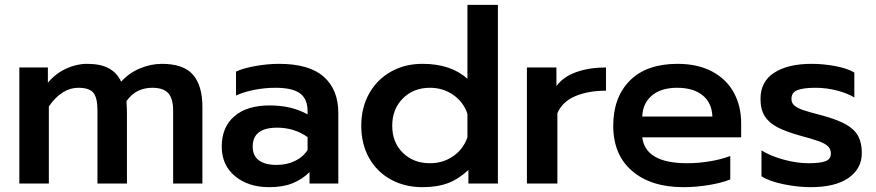

<svg xmlns="http://www.w3.org/2000/svg" viewBox="-20 -759 3624 794"><path d="M60 -480H178V-417Q210 -455 253 -475Q296 -495 340 -495Q396 -495 430 -476.5Q464 -458 481 -421Q513 -457 558.5 -476Q604 -495 649 -495Q739 -495 778 -450Q817 -405 817 -318V0H696V-301Q696 -352 675.5 -374Q655 -396 610 -396Q578 -396 551.5 -383.5Q525 -371 503 -341Q505 -309 505 -289V0H383V-303Q383 -355 366 -375.5Q349 -396 304 -396Q236 -396 182 -319V0H60Z M897 -153Q897 -233 949 -278Q1001 -323 1095 -323Q1186 -323 1252 -286V-299Q1252 -350 1220.5 -373Q1189 -396 1119 -396Q1075 -396 1032 -387.5Q989 -379 956 -364V-463Q986 -477 1036.5 -486Q1087 -495 1134 -495Q1259 -495 1319 -441.5Q1379 -388 1379 -293V0H1260V-47Q1229 -17 1189.5 -1Q1150 15 1093 15Q1007 15 952 -30.5Q897 -76 897 -153ZM1252 -139V-192Q1197 -231 1126 -231Q1025 -231 1025 -153Q1025 -115 1050.5 -96Q1076 -77 1124 -77Q1166 -77 1200 -93.5Q1234 -110 1252 -139Z M1474 -239Q1474 -314 1506.5 -372Q1539 -430 1596.5 -462.5Q1654 -495 1727 -495Q1845 -495 1913 -433V-739H2039V0H1917V-56Q1876 -18 1832 -1.5Q1788 15 1727 15Q1654 15 1596.5 -16.5Q1539 -48 1506.5 -105.5Q1474 -163 1474 -239ZM1913 -191V-288Q1897 -337 1854.5 -366.5Q1812 -396 1758 -396Q1690 -396 1646 -352Q1602 -308 1602 -239Q1602 -170 1646 -127Q1690 -84 1758 -84Q1812 -84 1854 -113Q1896 -142 1913 -191Z M2159 -480H2281V-403Q2310 -442 2363.5 -461Q2417 -480 2486 -480V-384Q2413 -384 2359.5 -361.5Q2306 -339 2285 -291V0H2159Z M2516 -239Q2516 -357 2585 -426Q2654 -495 2782 -495Q2866 -495 2925.5 -463Q2985 -431 3015 -375.5Q3045 -320 3045 -249V-191H2636Q2649 -84 2822 -84Q2868 -84 2916 -92Q2964 -100 3000 -114V-17Q2966 -3 2912.5 6Q2859 15 2806 15Q2672 15 2594 -52Q2516 -119 2516 -239ZM2926 -277Q2924 -334 2885.5 -365Q2847 -396 2780 -396Q2714 -396 2676 -364Q2638 -332 2636 -277Z M3129 -30V-137Q3168 -113 3222 -98.5Q3276 -84 3324 -84Q3372 -84 3394 -92.5Q3416 -101 3416 -124Q3416 -142 3404.5 -153.5Q3393 -165 3367.5 -174.5Q3342 -184 3289 -198Q3229 -215 3194.5 -233Q3160 -251 3142.5 -278.5Q3125 -306 3125 -350Q3125 -422 3182 -458.5Q3239 -495 3336 -495Q3386 -495 3435.5 -485.5Q3485 -476 3513 -459V-356Q3483 -374 3440 -385Q3397 -396 3352 -396Q3303 -396 3278 -386.5Q3253 -377 3253 -350Q3253 -332 3266.5 -321.5Q3280 -311 3302 -303.5Q3324 -296 3382 -281Q3444 -264 3479 -244Q3514 -224 3529 -196Q3544 -168 3544 -126Q3544 -62 3489.5 -23.5Q3435 15 3332 15Q3280 15 3221 3Q3162 -9 3129 -30Z"/></svg>

Font: Prompt Medium
Style: Regular
Weight: 500
Designer: Katatrad Team
Foundry: CadsonDemak
Version: Version 1.000